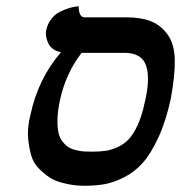

<svg xmlns="http://www.w3.org/2000/svg" viewBox="-20 -579 575 610"><path d="M375.5 -411.1H239.3Q188 -344.7 169.9 -257.8Q163.1 -225.1 162.6 -199.5Q162.1 -173.8 165.8 -157.2Q169.4 -140.6 179.2 -128.7Q189 -116.7 198.5 -110.8Q208 -105 223.1 -101.6Q238.3 -98.1 248.3 -97.7Q258.3 -97.2 273.4 -97.2Q297.9 -97.2 315.9 -99.9Q334 -102.5 354.2 -111.8Q374.5 -121.1 389.4 -137.2Q404.3 -153.3 417.5 -181.9Q430.7 -210.4 439 -250Q458 -327.1 444.6 -369.1Q431.2 -411.1 375.5 -411.1ZM247.6 11.2Q230 11.2 213.1 9Q196.3 6.8 174.8 1Q153.3 -4.9 137 -15.6Q120.6 -26.4 103.8 -43.2Q86.9 -60.1 79.6 -84Q72.3 -107.9 69.3 -140.6Q66.4 -173.3 77.1 -215.8Q101.6 -329.6 173.8 -413.1Q144 -418.9 133.3 -441.7Q122.6 -464.4 127 -483.9Q131.3 -503.9 143.3 -519Q155.3 -534.2 169.7 -541.3Q184.1 -548.3 197.8 -552.7Q211.4 -557.1 220.7 -558.1L230 -559.1Q230 -523.9 249.5 -523.9H382.3Q427.7 -523.9 459 -511.7Q490.2 -499.5 512 -470Q533.7 -440.4 535.2 -391.1Q536.6 -341.8 522.9 -267.1Q507.8 -195.8 483.9 -143.8Q460 -91.8 434.3 -62.5Q408.7 -33.2 375 -16.1Q341.3 1 312.5 6.1Q283.7 11.2 247.6 11.2Z"/></svg>

Font: Linux Libertine Slanted
Style: Semibold Slanted
Weight: 600
Designer: Philipp H. Poll
Foundry: Philipp H. Poll
Version: Version 5.1.1